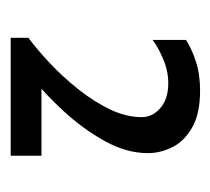

<svg xmlns="http://www.w3.org/2000/svg" viewBox="-38 -828 403 368"><g transform="rotate(90 164.0 -644.5)"><path d="M53 -463V-497Q76 -514 102 -538.5Q128 -563 151.5 -592.5Q175 -622 190 -653Q205 -684 205 -714Q205 -735 187.5 -750Q170 -765 140 -765Q116 -765 93 -755Q70 -745 57 -735V-799Q74 -810 98.5 -818Q123 -826 154 -826Q198 -826 224.5 -811Q251 -796 262.5 -773Q274 -750 274 -726Q274 -685 251 -643.5Q228 -602 194 -565Q160 -528 127 -502L117 -522H279V-463Z"/></g></svg>

Font: Maven Pro VF Beta
Style: Regular
Weight: 400
Designer: Joe Prince
Foundry: Joe Prince
Version: Version 2.002